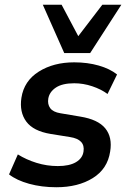

<svg xmlns="http://www.w3.org/2000/svg" viewBox="-20 -777 541 807"><path d="M217 10Q155 10 102.5 -4.5Q50 -19 18 -44L55 -128Q90 -106 133.5 -92.5Q177 -79 223 -79Q272 -79 299.5 -95.5Q327 -112 331 -140Q339 -191 274 -201L193 -214Q120 -226 90.5 -266Q61 -306 70 -366Q81 -437 143 -476Q205 -515 292 -515Q348 -515 395 -501.5Q442 -488 472 -464L432 -382Q405 -402 367.5 -414.5Q330 -427 292 -427Q242 -427 215 -409Q188 -391 183 -363Q179 -339 191 -322.5Q203 -306 234 -301L317 -287Q392 -275 422.5 -237.5Q453 -200 443 -140Q432 -67 370 -28.5Q308 10 217 10ZM250 -554 160 -757H239L309 -625L410 -757H490L359 -554Z"/></svg>

Font: Mulish
Style: Bold Italic
Weight: 700
Italic angle: -9°
Designer: Vernon Adams
Foundry: Vernon Adams
Version: Version 3.603; ttfautohint (v1.8.3)